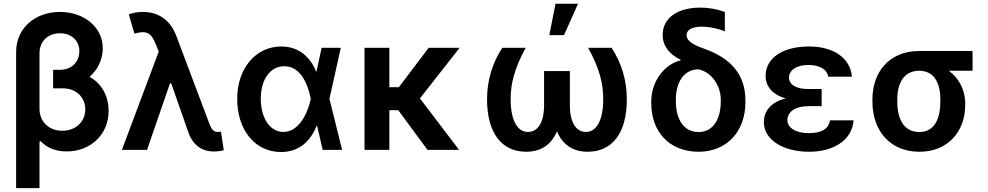

<svg xmlns="http://www.w3.org/2000/svg" viewBox="-20 -801 5278 1026"><path d="M66.1 -523.1V204.5H191.1V-44.7L196.4 -46.9C236.9 -5 286.9 8.2 337 8.2C463.4 8.2 560.7 -82.4 560.4 -208.1C560.7 -282.3 527 -353 458.5 -390.6C505.3 -430.4 529.5 -488.3 529.1 -543.3C529.5 -654.8 430 -737.2 300.4 -737.2C168.3 -737.2 66.1 -651.6 66.1 -523.1ZM191.1 -218V-516.7C191.4 -583.1 239 -623.2 300.4 -623.2C361.9 -623.2 404.5 -583.1 404.1 -527.3C404.5 -480.5 373.2 -427.9 298.7 -427.9H263.8V-328.8H318.2C385.3 -328.8 436.1 -281.6 435.7 -216.6C436.1 -154.1 388.1 -102.3 312.9 -102.3C236.9 -102.3 191.4 -155.2 191.1 -218Z M1122.5 8.5C1140.3 8.5 1162.3 5.7 1175.8 1.8L1160.9 -97.3C1156.6 -96.6 1149.1 -95.9 1144.2 -95.9C1117.2 -95.9 1109 -114 1095.9 -147.7L922.9 -607.2C891 -692.8 829.2 -737.2 742.5 -737.2C713.1 -737.2 687.9 -731.5 668.3 -724.4L698.2 -621.4C764.2 -639.6 787.6 -627.1 813.9 -561.8L828.1 -525.2L631.4 0H765.6L888.5 -355.8H894.9L987.9 -89.8C1012.4 -24.5 1060.4 8.5 1122.5 8.5Z M1479.8 11.4C1578.8 12.1 1640.3 -47.9 1671.9 -128.6H1674.4L1704.5 0H1808.2L1740.4 -272.7L1801.1 -545.5H1698.5L1672.2 -422.6L1669.7 -417.6C1637.4 -498.6 1575.3 -552.6 1483 -552.6C1348.7 -552.6 1247.5 -438.2 1247.5 -272.7C1247.5 -106.5 1342.3 10.3 1479.8 11.4ZM1373.6 -273.1C1373.6 -375 1422.6 -447.1 1499.6 -447.1C1589.8 -447.1 1626.1 -345.2 1640.6 -274.1V-271.3C1625.7 -202.1 1580.3 -95.9 1494.3 -95.9C1422.2 -95.9 1373.6 -170.8 1373.6 -273.1Z M2060.7 -545.5H1927.9V0H2060.7V-212H2108.3L2264.6 0H2433.2L2224.1 -275.2L2436.1 -545.5H2270.6L2111.5 -335.2H2060.7Z M2789.4 -545.5H2664.1C2611.5 -465.2 2583.1 -372.5 2582.7 -272.7C2582 -88.1 2662.3 9.9 2792.3 9.9C2871.8 9.9 2926.8 -29.1 2956.3 -99.1C2985.4 -29.1 3040.8 9.9 3120.4 9.9C3250.4 9.9 3330.3 -88.1 3329.5 -272.7C3329.2 -372.5 3301.1 -465.2 3248.2 -545.5H3122.9C3183.9 -435 3203.5 -354.8 3203.5 -270.6C3203.5 -161.2 3169.4 -95.9 3110.8 -95.9C3059.3 -95.9 3025.2 -146 3025.2 -237.9V-421.2H2887.4V-237.9C2887.4 -146 2853 -95.9 2801.8 -95.9C2742.9 -95.9 2708.8 -161.2 2708.8 -270.6C2708.8 -354.8 2728.7 -435 2789.4 -545.5ZM2915.5 -613.3H2994L3068.9 -781.2H2948.5Z M3521 -614.3C3521.3 -556.1 3555.8 -511.4 3617.2 -481.5L3617.5 -478.7C3529.5 -456.7 3460.2 -366.5 3460.2 -258.5V-248.6C3460.2 -98.7 3556.1 9.9 3712.7 9.9C3866.5 9.9 3963.1 -101.2 3963.4 -254.3V-264.2C3963.1 -397.7 3891.7 -490.1 3735.8 -543.3C3666.2 -567.8 3648.8 -592 3648.8 -612.9C3648.8 -640.6 3675.8 -658.4 3730.1 -658.4C3776.3 -658.4 3824.9 -645.6 3853.3 -633.9V-737.2C3807.9 -752.8 3769.5 -760.3 3721.9 -760.3C3597.7 -760.3 3521 -702.8 3521 -614.3ZM3591.6 -259.9V-268.8C3591.6 -358.3 3632.1 -430.4 3712.7 -430.4C3783.4 -416.2 3831.7 -341.6 3831.7 -268.8V-259.9C3831.7 -166.2 3792.3 -95.5 3712.7 -95.5C3631.7 -95.5 3591.6 -166.5 3591.6 -259.9Z M4370.7 -325.3H4297.6C4232.2 -325.3 4196.4 -349.4 4196 -386.4C4196.4 -424 4233.7 -453.8 4298.7 -453.8C4358.7 -453.8 4398.8 -431.8 4405.5 -391.3H4532.3C4524.1 -492.9 4431.1 -552.6 4304 -552.6C4167.6 -552.6 4071.4 -495 4071 -394.2C4071.4 -346.6 4100.5 -296.9 4178.6 -275.2C4093.7 -253.9 4062.1 -202.1 4061.8 -148.4C4062.1 -51.8 4166.9 9.9 4304.7 9.9C4431.5 9.9 4534.1 -50.4 4541.2 -158H4415.5C4407.3 -112.6 4372.2 -89.5 4301.1 -89.5C4229.8 -89.5 4187.5 -120 4187.5 -159.4C4187.5 -206.3 4236.5 -233.7 4297.6 -233.7H4370.7Z M4642 -269.9V-258.5C4642 -105.8 4733 9.9 4893.5 9.9C5049 9.9 5137.8 -103 5137.8 -238.6V-248.6C5137.8 -321.7 5103.3 -383.9 5050.4 -422.9H5177.2V-528.4H4892C4732.6 -528.4 4642 -416.9 4642 -269.9ZM4774.9 -258.5V-269.9C4774.9 -352.3 4807.5 -422.9 4892 -422.9C4974.8 -422.9 5005.3 -352.3 5005 -269.9V-258.5C5005.3 -169.4 4974.8 -95.5 4893.5 -95.5C4806.5 -95.5 4774.9 -169.4 4774.9 -258.5Z"/></svg>

Font: Margiela Sans Semi Bold
Style: Regular
Weight: 600
Designer: Stefan Endress, Andreas Faust
Version: Version 1.100;FEAKit 1.0